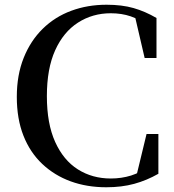

<svg xmlns="http://www.w3.org/2000/svg" viewBox="-20 -773 737 811"><path d="M429 18Q347 18 278.5 -7Q210 -32 158.5 -80.5Q107 -129 79 -200Q51 -271 51 -364Q51 -456 80 -528.5Q109 -601 160.5 -651.5Q212 -702 281 -727.5Q350 -753 430 -753Q495 -753 544 -739Q593 -725 641 -697V-528H591L547 -717L610 -696V-662Q570 -691 532 -704Q494 -717 448 -717Q371 -717 309.5 -677.5Q248 -638 213 -560.5Q178 -483 178 -367Q178 -251 213 -173.5Q248 -96 309 -57.5Q370 -19 448 -19Q493 -19 533.5 -31.5Q574 -44 615 -75V-40L554 -21L599 -207H649V-39Q600 -11 547 3.5Q494 18 429 18Z"/></svg>

Font: Noto Serif TC SemiBold
Style: Regular
Weight: 600
Version: Version 2.002-H1;hotconv 1.1.0;makeotfexe 2.6.0